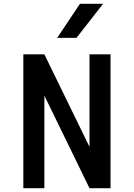

<svg xmlns="http://www.w3.org/2000/svg" viewBox="-20 -984 700 1004"><path d="M448 0H558V-700H448V-216L212 -700H102V0H212V-484ZM279 -786H380L519 -964H398Z"/></svg>

Font: Uncut Plan8
Style: Regular
Weight: 400
Designer: Kasper Nordkvist
Foundry: UNCUT.wtf
Version: Version 1.002;Glyphs 3.1.2 (3151)